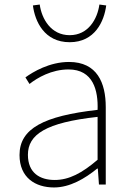

<svg xmlns="http://www.w3.org/2000/svg" viewBox="-20 -813 576 846"><path d="M218 13C288 13 354 -26 408 -70H411L416 0H446V-341C446 -448 408 -540 284 -540C198 -540 125 -496 92 -472L110 -443C144 -470 207 -507 282 -507C391 -507 413 -414 410 -329C173 -302 66 -247 66 -130C66 -30 136 13 218 13ZM221 -20C157 -20 103 -50 103 -131C103 -220 181 -273 410 -298V-109C341 -50 284 -20 221 -20ZM287 -627C398 -627 439 -719 448 -789L418 -793C409 -729 369 -658 287 -658C205 -658 164 -729 155 -793L125 -789C134 -719 175 -627 287 -627Z"/></svg>

Font: Source Han Sans JP ExtraLight
Style: Regular
Weight: 250
Designer: Ryoko NISHIZUKA 西塚涼子 (kana, bopomofo & ideographs); Paul D. Hunt (Latin, Greek & Cyrillic); Sandoll Communications 산돌커뮤니
Foundry: Adobe
Version: Version 2.001;hotconv 1.0.107;makeotfexe 2.5.65593